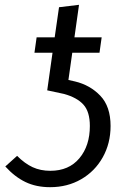

<svg xmlns="http://www.w3.org/2000/svg" viewBox="-20 -767 543 797"><path d="M439 -244Q439 -172 406.5 -114Q374 -56 317 -23Q260 10 188 10Q130 10 85.5 -11.5Q41 -33 2 -76L51 -120Q83 -88 115.5 -73Q148 -58 189 -58Q266 -58 309.5 -110Q353 -162 353 -244Q353 -303 326.5 -332.5Q300 -362 246 -377L176 -392L198 -548H123L132 -612H207L225 -737L308 -747L289 -612H402L393 -548H280L264 -435L291 -429Q354 -414 396.5 -369.5Q439 -325 439 -244Z"/></svg>

Font: Fira Sans Book
Style: Italic
Weight: 350
Italic angle: -8°
Designer: bBox Type GmbH & Carrois Corporate GbR & Edenspiekermann AG
Foundry: bBox Type GmbH & Carrois Corporate GbR & Edenspiekermann AG
Version: Version 4.301